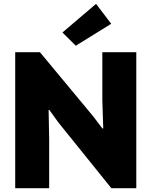

<svg xmlns="http://www.w3.org/2000/svg" viewBox="-20 -996 802 1016"><path d="M60.5 0V-719.7H191.4L473.6 -379.9L521.5 -316.4H526.4L521.5 -465.8V-719.7H701.2V0H569.3L289.1 -347.7L241.2 -414.1H237.3L240.2 -253.9V0ZM380.9 -753.9 310.5 -824.2 488.3 -975.6 568.4 -870.1Z"/></svg>

Font: Reddit Sans Black
Style: Regular
Weight: 900
Version: Version 1.014